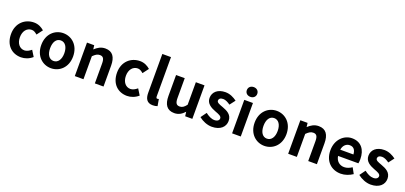

<svg xmlns="http://www.w3.org/2000/svg" viewBox="22 -1667 5582 2645"><g transform="rotate(20 2813.5 -345.0)"><path d="M41 -245C41 -82 143 11 278 11C334 11 394 -10 443 -53L389 -140C359 -115 324 -95 290 -95C220 -95 171 -155 171 -245C171 -336 221 -396 292 -396C321 -396 345 -381 373 -357L437 -442C398 -476 350 -502 287 -502C156 -502 41 -409 41 -245Z M717 11C840 11 951 -82 951 -245C951 -409 840 -502 717 -502C595 -502 484 -409 484 -245C484 -82 595 11 717 11ZM717 -396C782 -396 822 -336 822 -245C822 -155 782 -95 717 -95C652 -95 614 -155 614 -245C614 -336 652 -396 717 -396Z M1065 -491V0H1192V-337C1229 -373 1254 -391 1292 -391C1339 -391 1359 -364 1359 -291V0H1486V-306C1486 -431 1439 -502 1332 -502C1268 -502 1221 -472 1178 -432L1171 -491Z M1595 -245C1595 -82 1697 11 1832 11C1888 11 1948 -10 1997 -53L1943 -140C1913 -115 1878 -95 1844 -95C1774 -95 1725 -155 1725 -245C1725 -336 1775 -396 1846 -396C1875 -396 1899 -381 1927 -357L1991 -442C1952 -476 1904 -502 1841 -502C1710 -502 1595 -409 1595 -245Z M2094 -699V-130C2094 -43 2125 11 2210 11C2237 11 2260 7 2278 -1L2261 -99C2245 -95 2241 -95 2237 -95C2229 -95 2221 -103 2221 -124V-699Z M2525 11C2588 11 2634 -18 2675 -63L2683 0H2788V-491H2661V-161C2627 -117 2601 -100 2564 -100C2518 -100 2498 -127 2498 -200V-491H2371V-185C2371 -60 2417 11 2525 11Z M3075 11C3200 11 3268 -57 3268 -143C3268 -237 3193 -270 3126 -295L3118 -298C3072 -315 3033 -328 3033 -358C3033 -383 3053 -403 3095 -403C3130 -403 3165 -384 3201 -359L3262 -439C3218 -472 3160 -502 3093 -502C2981 -502 2912 -440 2912 -352C2912 -269 2985 -231 3050 -206L3058 -203C3103 -186 3147 -170 3147 -138C3147 -110 3124 -88 3079 -88C3033 -88 2991 -111 2946 -145L2885 -61C2935 -20 3008 11 3075 11Z M3371 -491V0H3498V-491ZM3358 -629C3358 -587 3390 -558 3435 -558C3479 -558 3511 -587 3511 -629C3511 -672 3479 -701 3435 -701C3390 -701 3358 -672 3358 -629Z M3845 11C3968 11 4079 -82 4079 -245C4079 -409 3968 -502 3845 -502C3723 -502 3612 -409 3612 -245C3612 -82 3723 11 3845 11ZM3845 -396C3910 -396 3950 -336 3950 -245C3950 -155 3910 -95 3845 -95C3780 -95 3742 -155 3742 -245C3742 -336 3780 -396 3845 -396Z M4193 -491V0H4320V-337C4357 -373 4382 -391 4420 -391C4467 -391 4487 -364 4487 -291V0H4614V-306C4614 -431 4567 -502 4460 -502C4396 -502 4349 -472 4306 -432L4299 -491Z M4965 11C5027 11 5088 -12 5138 -45L5092 -129C5055 -105 5018 -90 4979 -90C4911 -90 4860 -134 4849 -207H5147C5151 -223 5153 -247 5153 -269C5153 -407 5083 -502 4949 -502C4834 -502 4723 -405 4723 -245C4723 -83 4828 11 4965 11ZM4952 -401C5009 -401 5038 -362 5041 -298H4848C4858 -365 4902 -401 4952 -401Z M5404 11C5529 11 5597 -57 5597 -143C5597 -237 5522 -270 5455 -295L5447 -298C5401 -315 5362 -328 5362 -358C5362 -383 5382 -403 5424 -403C5459 -403 5494 -384 5530 -359L5591 -439C5547 -472 5489 -502 5422 -502C5310 -502 5241 -440 5241 -352C5241 -269 5314 -231 5379 -206L5387 -203C5432 -186 5476 -170 5476 -138C5476 -110 5453 -88 5408 -88C5362 -88 5320 -111 5275 -145L5214 -61C5264 -20 5337 11 5404 11Z"/></g></svg>

Font: Source Sans Pro SemBd
Style: Regular
Weight: 700
Designer: Paul D. Hunt
Foundry: Adobe Systems Incorporated
Version: Version 2.020;PS 2.0;hotconv 1.0.86;makeotf.lib2.5.63406